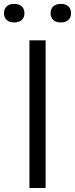

<svg xmlns="http://www.w3.org/2000/svg" viewBox="-63 -942 376 962"><path d="M84.5 0V-740H165.5V0ZM242 -829.5Q217.5 -829.5 204 -842Q190.5 -854.5 190.5 -875.5Q190.5 -897.5 204 -910Q217.5 -922.5 242 -922.5Q266 -922.5 279.5 -910Q293 -897.5 293 -875.5Q293 -854.5 279.5 -842Q266 -829.5 242 -829.5ZM8 -829.5Q-16 -829.5 -29.5 -842Q-43 -854.5 -43 -875.5Q-43 -897.5 -29.5 -910Q-16 -922.5 8 -922.5Q32.5 -922.5 46 -910Q59.5 -897.5 59.5 -875.5Q59.5 -854.5 46 -842Q32.5 -829.5 8 -829.5Z"/></svg>

Font: Encode Sans SC
Style: Regular
Weight: 400
Version: Version 3.002